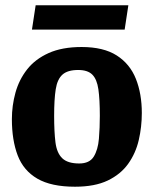

<svg xmlns="http://www.w3.org/2000/svg" viewBox="-20 -691 581 727"><path d="M264 16Q174 16 121.5 -14.5Q69 -45 47 -102.5Q25 -160 25 -240Q25 -291 38.5 -340Q52 -389 82.5 -428Q113 -467 164 -490Q215 -513 289 -513Q372 -513 422 -481Q472 -449 494.5 -392.5Q517 -336 517 -263Q517 -211 505.5 -161Q494 -111 465.5 -71Q437 -31 388 -7.5Q339 16 264 16ZM280 -72Q319 -72 335 -98Q351 -124 354.5 -165.5Q358 -207 358 -252Q358 -315 352.5 -353Q347 -391 329.5 -408.5Q312 -426 276 -426Q236 -426 216.5 -408.5Q197 -391 191 -353Q185 -315 185 -252Q185 -192 190 -152Q195 -112 215.5 -92Q236 -72 280 -72ZM101 -579 115 -671H466L452 -579Z"/></svg>

Font: Faustina ExtraBold
Style: Regular
Weight: 800
Designer: Alfonso Garcia
Foundry: http://www.omnibus-type.com
Version: Version 1.200